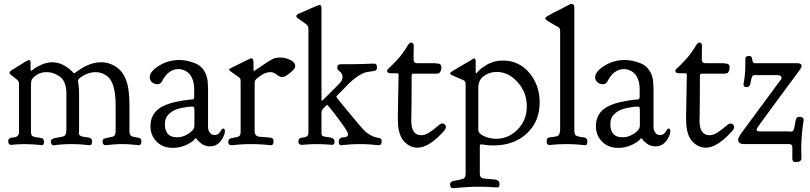

<svg xmlns="http://www.w3.org/2000/svg" viewBox="-20 -743 4175 990"><path d="M141.6 -377.9Q142.6 -377.9 157.2 -389.2Q171.9 -400.4 197.8 -411.1Q223.6 -421.9 250 -421.9Q263.7 -421.9 276.4 -418.9Q289.1 -416 299.8 -411.1Q310.5 -406.2 319.8 -400.4Q329.1 -394.5 335.9 -388.7Q342.8 -382.8 347.7 -378.4Q352.5 -374 355.5 -371.1L358.4 -367.2Q359.4 -366.2 362.3 -366.2Q365.2 -366.2 367.2 -367.2Q369.1 -368.2 371.6 -370.6Q374 -373 382.8 -378.9Q391.6 -384.8 404.3 -392.6Q454.1 -421.9 501 -421.9Q544.9 -421.9 582 -396Q619.1 -370.1 635.7 -313.5Q647.5 -271.5 647.5 -196.3V-69.3Q647.5 -62.5 647.9 -57.6Q648.4 -52.7 650.9 -49.3Q653.3 -45.9 654.3 -43.9Q655.3 -42 660.6 -40Q666 -38.1 668.5 -37.6Q670.9 -37.1 680.7 -35.2Q690.4 -33.2 695.3 -32.2Q709 -30.3 709 -13.7Q709 5.9 694.3 5.9Q692.4 5.9 681.6 4.4Q670.9 2.9 651.4 1.5Q631.8 0 610.4 0Q587.9 0 568.8 1.5Q549.8 2.9 538.6 4.4Q527.3 5.9 525.4 5.9Q519.5 5.9 514.2 2Q508.8 -2 508.8 -10.7Q508.8 -24.4 515.1 -27.3Q521.5 -30.3 555.7 -37.1Q576.2 -40 576.2 -64.5V-203.1Q576.2 -312.5 535.2 -348.6Q506.8 -371.1 472.7 -371.1Q442.4 -371.1 412.1 -354.5Q381.8 -337.9 381.8 -325.2L382.8 -322.3Q382.8 -319.3 383.8 -313.5Q384.8 -307.6 385.7 -299.8Q386.7 -292 387.2 -280.8Q387.7 -269.5 387.7 -257.8V-65.4Q387.7 -64.5 387.2 -61.5Q386.7 -58.6 386.7 -56.6V-55.7Q386.7 -39.1 420.9 -36.1Q429.7 -35.2 435.5 -34.2Q455.1 -31.2 455.1 -14.6Q455.1 5.9 442.4 5.9Q441.4 5.9 436 5.4Q430.7 4.9 421.9 3.9Q413.1 2.9 402.3 2Q391.6 1 377 0.5Q362.3 0 348.6 0Q335 0 320.3 0.5Q305.7 1 294.9 2Q284.2 2.9 275.4 3.9Q266.6 4.9 261.7 5.9H255.9Q242.2 5.9 242.2 -15.6Q242.2 -29.3 279.3 -34.2Q290 -36.1 295.9 -37.1Q312.5 -40 317.4 -47.9Q322.3 -55.7 322.3 -75.2V-259.8Q322.3 -322.3 290 -346.7Q257.8 -371.1 219.7 -371.1Q191.4 -371.1 170.9 -357.9Q150.4 -344.7 143.6 -332Q139.6 -322.3 139.6 -305.7V-65.4Q139.6 -60.5 140.1 -57.1Q140.6 -53.7 141.1 -51.3Q141.6 -48.8 143.1 -46.4Q144.5 -43.9 145.5 -42.5Q146.5 -41 149.9 -40Q153.3 -39.1 155.3 -38.1Q157.2 -37.1 162.6 -36.1Q168 -35.2 170.9 -34.7Q173.8 -34.2 181.2 -33.2Q188.5 -32.2 193.4 -31.2Q207 -29.3 207 -9.8Q207 5.9 194.3 5.9L181.6 3.9Q169.9 2.9 149.9 1.5Q129.9 0 109.4 0Q89.8 0 73.2 1Q56.6 2 47.4 2.9Q38.1 3.9 36.1 3.9Q22.5 3.9 22.5 -15.6Q22.5 -26.4 30.8 -30.3Q39.1 -34.2 48.8 -34.2Q58.6 -34.2 67.9 -40Q77.1 -45.9 78.1 -59.6V-307.6Q78.1 -320.3 73.7 -326.2Q69.3 -332 48.8 -347.7Q42 -352.5 38.1 -355.5Q29.3 -361.3 29.3 -367.2Q29.3 -372.1 34.2 -376.5Q39.1 -380.9 63.5 -395.5Q89.8 -412.1 110.4 -424.8Q127 -433.6 128.9 -433.6Q137.7 -433.6 137.7 -421.9V-383.8Q137.7 -377.9 141.6 -377.9Z M752 -344.7Q752 -374 799.3 -403.8Q846.7 -433.6 905.3 -433.6Q923.8 -433.6 943.4 -429.7Q962.9 -425.8 987.8 -416Q1012.7 -406.2 1029.8 -382.3Q1046.9 -358.4 1050.8 -324.2Q1052.7 -300.8 1052.7 -288.1V-90.8Q1052.7 -73.2 1059.6 -62.5Q1066.4 -51.8 1073.2 -49.3Q1080.1 -46.9 1086.9 -46.9Q1100.6 -46.9 1108.4 -55.2Q1116.2 -63.5 1120.6 -71.8Q1125 -80.1 1130.9 -80.1Q1139.6 -80.1 1139.6 -67.4Q1139.6 -43.9 1118.2 -16.1Q1096.7 11.7 1062.5 11.7Q1049.8 11.7 1038.1 7.8Q1026.4 3.9 1018.6 -2.4Q1010.7 -8.8 1004.4 -14.6Q998 -20.5 994.1 -25.4L991.2 -29.3Q990.2 -29.3 990.2 -29.8Q990.2 -30.3 989.3 -30.3Q987.3 -30.3 986.3 -28.3Q985.4 -26.4 979.5 -20.5Q973.6 -14.6 962.9 -7.8Q918.9 19.5 870.1 19.5Q819.3 19.5 787.6 -12.7Q755.9 -44.9 755.9 -91.8V-92.8Q755.9 -149.4 797.9 -181.6Q812.5 -193.4 835.9 -202.6Q859.4 -211.9 882.3 -216.8Q905.3 -221.7 925.8 -225.1Q946.3 -228.5 960 -229.5L973.6 -230.5Q981.4 -232.4 981.4 -244.1V-280.3Q981.4 -332 958 -360.4Q933.6 -386.7 899.4 -386.7Q846.7 -386.7 813.5 -320.3Q804.7 -308.6 792 -308.6Q776.4 -308.6 764.2 -318.4Q752 -328.1 752 -344.7ZM893.6 -35.2Q916 -35.2 936 -44.9Q956.1 -54.7 963.9 -62.5Q971.7 -70.3 976.6 -76.2Q982.4 -84 982.4 -98.6V-123V-164.1Q982.4 -182.6 981 -188Q979.5 -193.4 972.7 -193.4Q948.2 -193.4 911.6 -185.5Q875 -177.7 853.5 -157.2Q830.1 -137.7 830.1 -102.5Q830.1 -65.4 850.6 -47.9Q864.3 -35.2 893.6 -35.2Z M1290 -377Q1291 -377 1311.5 -391.1Q1332 -405.3 1357.4 -421.9Q1382.8 -438.5 1394.5 -442.4Q1406.2 -446.3 1423.8 -446.3Q1451.2 -446.3 1476.6 -434.1Q1502 -421.9 1502 -402.3V-401.4Q1502 -395.5 1498 -389.6Q1494.1 -383.8 1491.2 -380.9Q1488.3 -377.9 1481.4 -372.1L1474.6 -366.2Q1473.6 -366.2 1464.4 -358.9Q1455.1 -351.6 1448.2 -348.6Q1441.4 -345.7 1433.6 -345.7Q1421.9 -345.7 1406.7 -358.4Q1391.6 -371.1 1374 -371.1Q1352.5 -371.1 1328.1 -355.5Q1303.7 -339.8 1296.9 -330.1Q1293 -324.2 1293 -311.5V-72.3V-68.4Q1293 -40 1317.4 -38.1Q1327.1 -37.1 1343.8 -36.1Q1374 -34.2 1382.3 -30.8Q1390.6 -27.3 1390.6 -13.7Q1390.6 5.9 1377 5.9Q1376 5.9 1370.6 5.4Q1365.2 4.9 1355.5 3.9Q1345.7 2.9 1334 2Q1322.3 1 1306.2 0.5Q1290 0 1275.4 0Q1259.8 0 1244.1 0.5Q1228.5 1 1216.3 2Q1204.1 2.9 1194.8 3.9Q1185.5 4.9 1180.2 5.4Q1174.8 5.9 1173.8 5.9Q1157.2 5.9 1157.2 -10.7Q1157.2 -19.5 1161.1 -23.9Q1165 -28.3 1168.9 -29.8Q1172.9 -31.2 1184.1 -32.7Q1195.3 -34.2 1202.1 -36.1Q1220.7 -40 1220.7 -59.6V-325.2Q1220.7 -331.1 1219.7 -334.5Q1218.8 -337.9 1214.4 -342.3Q1210 -346.7 1205.6 -349.6Q1201.2 -352.5 1188.5 -361.3Q1175.8 -370.1 1165 -377.9Q1162.1 -380.9 1161.1 -384.8Q1161.1 -388.7 1201.2 -407.2Q1237.3 -424.8 1266.6 -439.5Q1267.6 -439.5 1269.5 -440.4Q1273.4 -442.4 1275.4 -442.4Q1287.1 -442.4 1287.1 -421.9V-381.8Q1287.1 -377 1290 -377Z M1726.6 -11.7Q1726.6 -24.4 1733.9 -29.8Q1741.2 -35.2 1750.5 -34.7Q1759.8 -34.2 1767.1 -38.1Q1774.4 -42 1774.4 -51.8Q1774.4 -61.5 1748 -98.6Q1721.7 -135.7 1697.8 -166Q1673.8 -196.3 1670.9 -199.2Q1670.9 -201.2 1667 -201.2Q1663.1 -201.2 1651.4 -188.5Q1639.6 -175.8 1638.7 -171.9Q1637.7 -168.9 1637.7 -161.1V-57.6Q1637.7 -43.9 1644.5 -41Q1651.4 -38.1 1683.6 -34.2Q1705.1 -29.3 1705.1 -12.7Q1705.1 3.9 1691.4 3.9Q1689.5 3.9 1679.7 2.9Q1669.9 2 1652.3 1Q1634.8 0 1614.3 0Q1593.8 0 1576.2 1Q1558.6 2 1548.3 2.9Q1538.1 3.9 1536.1 3.9Q1518.6 3.9 1518.6 -13.7Q1518.6 -25.4 1526.4 -29.8Q1534.2 -34.2 1543.5 -34.2Q1552.7 -34.2 1561 -39.1Q1569.3 -43.9 1570.3 -55.7V-594.7Q1570.3 -610.4 1557.6 -619.1Q1513.7 -649.4 1511.7 -651.4L1507.8 -659.2Q1507.8 -668.9 1528.3 -675.8Q1623 -717.8 1627 -717.8Q1637.7 -717.8 1637.7 -701.2V-228.5Q1637.7 -224.6 1640.6 -224.6Q1644.5 -224.6 1646.5 -228.5Q1661.1 -243.2 1676.3 -258.3Q1691.4 -273.4 1699.7 -281.7Q1708 -290 1716.8 -298.8Q1725.6 -307.6 1730 -312.5Q1734.4 -317.4 1738.3 -322.3Q1742.2 -327.1 1743.2 -330.6Q1744.1 -334 1745.1 -337.9Q1746.1 -341.8 1746.1 -346.7Q1746.1 -363.3 1732.9 -373.5Q1719.7 -383.8 1719.7 -388.7V-399.4Q1719.7 -412.1 1741.2 -412.1H1798.8Q1828.1 -412.1 1853 -413.1Q1877.9 -414.1 1892.1 -414.6Q1906.2 -415 1909.2 -415Q1923.8 -415 1923.8 -396.5Q1923.8 -384.8 1918.9 -380.9Q1914.1 -377 1896 -375Q1877.9 -373 1866.2 -370.1Q1844.7 -364.3 1820.3 -346.7Q1795.9 -329.1 1780.3 -313.5Q1764.6 -297.9 1720.7 -252.9Q1713.9 -246.1 1713.9 -244.1Q1713.9 -240.2 1830.1 -101.6Q1847.7 -81.1 1858.4 -69.8Q1869.1 -58.6 1889.2 -46.9Q1909.2 -35.2 1931.6 -32.2Q1948.2 -30.3 1948.2 -14.6Q1948.2 5.9 1931.6 5.9Q1930.7 5.9 1925.3 5.4Q1919.9 4.9 1911.1 3.9Q1902.3 2.9 1891.1 2Q1879.9 1 1865.2 0.5Q1850.6 0 1835.9 0Q1821.3 0 1806.6 0.5Q1792 1 1780.8 2Q1769.5 2.9 1760.7 3.9Q1752 4.9 1746.6 5.4Q1741.2 5.9 1740.2 5.9Q1726.6 5.9 1726.6 -10.7Z M1996.1 -365.2Q1975.6 -365.2 1975.6 -377.9Q1975.6 -383.8 1989.7 -396Q2003.9 -408.2 2030.3 -437Q2056.6 -465.8 2080.1 -504.9Q2090.8 -523.4 2099.6 -523.4Q2113.3 -523.4 2113.3 -506.8Q2113.3 -500 2112.8 -471.7Q2112.3 -443.4 2112.3 -436.5Q2112.3 -417 2131.8 -417H2221.7Q2223.6 -417 2226.6 -416.5Q2229.5 -416 2230.5 -416Q2255.9 -416 2255.9 -397.5Q2255.9 -378.9 2247.1 -368.2Q2242.2 -363.3 2229.5 -363.3H2112.3Q2102.5 -363.3 2102.5 -353.5Q2102.5 -272.5 2102.1 -218.8Q2101.6 -165 2101.1 -146.5Q2100.6 -127.9 2100.6 -120.1Q2100.6 -45.9 2152.3 -45.9Q2172.9 -45.9 2195.3 -61Q2217.8 -76.2 2234.9 -91.3Q2252 -106.4 2260.7 -106.4Q2268.6 -106.4 2273.9 -100.6Q2279.3 -94.7 2279.3 -87.9Q2279.3 -82 2272.5 -71.3Q2193.4 18.6 2132.8 18.6Q2096.7 18.6 2066.9 -10.3Q2037.1 -39.1 2032.2 -102.5Q2031.2 -113.3 2031.2 -134.8Q2031.2 -159.2 2033.2 -253.4Q2035.2 -347.7 2035.2 -356.4Q2035.2 -365.2 2028.3 -365.2Z M2538.1 -27.3Q2601.6 -27.3 2648.9 -75.2Q2696.3 -123 2696.3 -195.3Q2696.3 -266.6 2648.9 -319.3Q2601.6 -372.1 2541 -372.1Q2503.9 -372.1 2474.6 -350.6Q2446.3 -331.1 2446.3 -289.1V-74.2Q2446.3 -54.7 2471.7 -43Q2502.9 -27.3 2538.1 -27.3ZM2574.2 -430.7Q2656.2 -430.7 2709.5 -367.2Q2762.7 -303.7 2762.7 -214.8Q2762.7 -116.2 2696.3 -54.7Q2629.9 6.8 2525.4 6.8Q2515.6 6.8 2505.9 6.3Q2496.1 5.9 2488.3 4.9Q2480.5 3.9 2474.6 2.9Q2468.8 2 2464.8 2L2460.9 1Q2454.1 1 2454.1 11.7V149.4V152.3Q2454.1 175.8 2476.6 177.7Q2486.3 178.7 2499.5 179.7Q2512.7 180.7 2518.6 181.2Q2524.4 181.6 2532.2 182.6Q2540 183.6 2543.5 185.5Q2546.9 187.5 2550.3 190.4Q2553.7 193.4 2554.7 197.8Q2555.7 202.1 2555.7 209Q2555.7 223.6 2543.9 223.6Q2542 223.6 2529.8 222.7Q2517.6 221.7 2496.1 220.7Q2474.6 219.7 2450.2 219.7Q2418 219.7 2386.2 221.7Q2354.5 223.6 2335.9 225.6L2317.4 227.5Q2300.8 227.5 2300.8 208Q2300.8 205.1 2301.3 202.6Q2301.8 200.2 2303.2 198.7Q2304.7 197.3 2305.7 195.8Q2306.6 194.3 2310.1 192.9Q2313.5 191.4 2315.9 190.9Q2318.4 190.4 2323.7 189Q2329.1 187.5 2333.5 187Q2337.9 186.5 2345.7 184.6Q2353.5 182.6 2359.4 181.6Q2380.9 177.7 2380.9 154.3V-307.6V-309.6Q2380.9 -325.2 2368.2 -330.1Q2354.5 -335.9 2335 -344.7Q2309.6 -355.5 2305.2 -358.4Q2300.8 -361.3 2300.8 -365.2V-366.2Q2300.8 -370.1 2344.7 -395.5Q2379.9 -416 2408.2 -432.6Q2411.1 -434.6 2414.1 -436Q2417 -437.5 2418.5 -439Q2419.9 -440.4 2421.4 -440.9Q2422.9 -441.4 2424.8 -441.4Q2432.6 -441.4 2432.6 -429.7V-371.1Q2432.6 -365.2 2436.5 -365.2L2449.2 -378.9Q2461.9 -392.6 2489.3 -408.7Q2516.6 -424.8 2550.8 -429.7Q2558.6 -430.7 2574.2 -430.7Z M3008.8 -13.7Q3008.8 5.9 2997.1 5.9Q2996.1 5.9 2990.7 5.4Q2985.4 4.9 2976.6 3.9Q2967.8 2.9 2957 2Q2946.3 1 2931.6 0.5Q2917 0 2903.3 0Q2889.6 0 2876 0.5Q2862.3 1 2851.6 1.5Q2840.8 2 2832.5 2.9Q2824.2 3.9 2819.3 4.4Q2814.5 4.9 2813.5 4.9Q2798.8 4.9 2798.8 -12.7V-15.6Q2798.8 -28.3 2805.2 -31.7Q2811.5 -35.2 2839.8 -38.1Q2857.4 -40 2862.8 -49.3Q2868.2 -58.6 2868.2 -76.2V-585Q2868.2 -587.9 2867.7 -590.3Q2867.2 -592.8 2866.2 -594.7Q2865.2 -596.7 2864.7 -598.1Q2864.3 -599.6 2861.8 -601.1Q2859.4 -602.5 2857.9 -603.5Q2856.4 -604.5 2852.1 -606.9Q2847.7 -609.4 2845.7 -610.4Q2835.9 -616.2 2824.7 -622.6Q2813.5 -628.9 2809.1 -631.8Q2804.7 -634.8 2799.8 -638.2Q2794.9 -641.6 2793.5 -644Q2792 -646.5 2792 -649.4V-650.4Q2792 -655.3 2829.1 -674.8Q2875 -697.3 2915 -718.8Q2920.9 -722.7 2927.7 -722.7Q2941.4 -722.7 2941.4 -704.1V-71.3Q2941.4 -65.4 2941.9 -61.5Q2942.4 -57.6 2943.4 -54.2Q2944.3 -50.8 2945.3 -48.8Q2946.3 -46.9 2949.7 -44.9Q2953.1 -43 2954.6 -42Q2956.1 -41 2961.4 -39.6Q2966.8 -38.1 2969.2 -37.6Q2971.7 -37.1 2980 -36.1Q2988.3 -35.2 2992.2 -34.2Q3008.8 -31.2 3008.8 -13.7Z M3048.8 -344.7Q3048.8 -374 3096.2 -403.8Q3143.6 -433.6 3202.1 -433.6Q3220.7 -433.6 3240.2 -429.7Q3259.8 -425.8 3284.7 -416Q3309.6 -406.2 3326.7 -382.3Q3343.8 -358.4 3347.7 -324.2Q3349.6 -300.8 3349.6 -288.1V-90.8Q3349.6 -73.2 3356.4 -62.5Q3363.3 -51.8 3370.1 -49.3Q3377 -46.9 3383.8 -46.9Q3397.5 -46.9 3405.3 -55.2Q3413.1 -63.5 3417.5 -71.8Q3421.9 -80.1 3427.7 -80.1Q3436.5 -80.1 3436.5 -67.4Q3436.5 -43.9 3415 -16.1Q3393.6 11.7 3359.4 11.7Q3346.7 11.7 3335 7.8Q3323.2 3.9 3315.4 -2.4Q3307.6 -8.8 3301.3 -14.6Q3294.9 -20.5 3291 -25.4L3288.1 -29.3Q3287.1 -29.3 3287.1 -29.8Q3287.1 -30.3 3286.1 -30.3Q3284.2 -30.3 3283.2 -28.3Q3282.2 -26.4 3276.4 -20.5Q3270.5 -14.6 3259.8 -7.8Q3215.8 19.5 3167 19.5Q3116.2 19.5 3084.5 -12.7Q3052.7 -44.9 3052.7 -91.8V-92.8Q3052.7 -149.4 3094.7 -181.6Q3109.4 -193.4 3132.8 -202.6Q3156.2 -211.9 3179.2 -216.8Q3202.1 -221.7 3222.7 -225.1Q3243.2 -228.5 3256.8 -229.5L3270.5 -230.5Q3278.3 -232.4 3278.3 -244.1V-280.3Q3278.3 -332 3254.9 -360.4Q3230.5 -386.7 3196.3 -386.7Q3143.6 -386.7 3110.4 -320.3Q3101.6 -308.6 3088.9 -308.6Q3073.2 -308.6 3061 -318.4Q3048.8 -328.1 3048.8 -344.7ZM3190.4 -35.2Q3212.9 -35.2 3232.9 -44.9Q3252.9 -54.7 3260.7 -62.5Q3268.6 -70.3 3273.4 -76.2Q3279.3 -84 3279.3 -98.6V-123V-164.1Q3279.3 -182.6 3277.8 -188Q3276.4 -193.4 3269.5 -193.4Q3245.1 -193.4 3208.5 -185.5Q3171.9 -177.7 3150.4 -157.2Q3127 -137.7 3127 -102.5Q3127 -65.4 3147.5 -47.9Q3161.1 -35.2 3190.4 -35.2Z M3482.4 -365.2Q3461.9 -365.2 3461.9 -377.9Q3461.9 -383.8 3476.1 -396Q3490.2 -408.2 3516.6 -437Q3543 -465.8 3566.4 -504.9Q3577.1 -523.4 3585.9 -523.4Q3599.6 -523.4 3599.6 -506.8Q3599.6 -500 3599.1 -471.7Q3598.6 -443.4 3598.6 -436.5Q3598.6 -417 3618.2 -417H3708Q3710 -417 3712.9 -416.5Q3715.8 -416 3716.8 -416Q3742.2 -416 3742.2 -397.5Q3742.2 -378.9 3733.4 -368.2Q3728.5 -363.3 3715.8 -363.3H3598.6Q3588.9 -363.3 3588.9 -353.5Q3588.9 -272.5 3588.4 -218.8Q3587.9 -165 3587.4 -146.5Q3586.9 -127.9 3586.9 -120.1Q3586.9 -45.9 3638.7 -45.9Q3659.2 -45.9 3681.6 -61Q3704.1 -76.2 3721.2 -91.3Q3738.3 -106.4 3747.1 -106.4Q3754.9 -106.4 3760.3 -100.6Q3765.6 -94.7 3765.6 -87.9Q3765.6 -82 3758.8 -71.3Q3679.7 18.6 3619.1 18.6Q3583 18.6 3553.2 -10.3Q3523.4 -39.1 3518.6 -102.5Q3517.6 -113.3 3517.6 -134.8Q3517.6 -159.2 3519.5 -253.4Q3521.5 -347.7 3521.5 -356.4Q3521.5 -365.2 3514.6 -365.2Z M3839.8 -454.1H3845.7Q3857.4 -454.1 3858.9 -435.5Q3860.4 -417 3873 -417H4091.8Q4113.3 -417 4113.3 -402.3Q4113.3 -399.4 4107.4 -387.7Q4034.2 -288.1 3951.2 -175.8Q3880.9 -81.1 3880.9 -76.2Q3880.9 -65.4 3896.5 -65.4H4041Q4043.9 -65.4 4049.8 -64.9Q4055.7 -64.5 4056.6 -64.5Q4067.4 -64.5 4071.3 -71.3Q4075.2 -78.1 4079.1 -102.5Q4081.1 -116.2 4083 -125Q4087.9 -140.6 4100.6 -140.6Q4124 -140.6 4124 -124Q4124 -123 4122.6 -115.7Q4121.1 -108.4 4119.6 -95.2Q4118.2 -82 4116.2 -65.4Q4114.3 -48.8 4112.8 -26.4Q4111.3 -3.9 4111.3 18.6Q4111.3 33.2 4111.8 45.4Q4112.3 57.6 4112.3 64.5Q4112.3 71.3 4112.3 73.2Q4112.3 92.8 4082 92.8Q4065.4 92.8 4065.4 75.2V14.6Q4065.4 0 4048.8 0H3816.4Q3786.1 0 3786.1 -23.4Q3786.1 -31.2 3799.8 -52.7L4002.9 -328.1Q4009.8 -335 4009.8 -340.8Q4009.8 -355.5 3989.3 -355.5H3870.1Q3862.3 -355.5 3858.9 -349.6Q3855.5 -343.8 3851.6 -325.2Q3849.6 -315.4 3848.6 -309.6Q3843.8 -293.9 3831.1 -293.9Q3813.5 -293.9 3813.5 -306.6Q3813.5 -307.6 3814.5 -313Q3815.4 -318.4 3816.9 -327.6Q3818.4 -336.9 3819.8 -348.6Q3821.3 -360.4 3822.3 -376.5Q3823.2 -392.6 3823.2 -409.2V-439.5Q3823.2 -454.1 3839.8 -454.1Z"/></svg>

Font: Goudy Bookletter 1911
Style: Regular
Weight: 400
Version: Version 2010.07.03